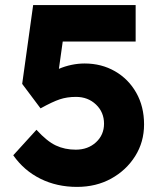

<svg xmlns="http://www.w3.org/2000/svg" viewBox="-20 -726 636 753"><path d="M282 7Q203 7 138.5 -25Q74 -57 32 -117L123 -217Q164 -172 199 -155.5Q234 -139 277 -139Q325 -139 356.5 -168Q388 -197 388 -241Q388 -286 356.5 -316Q325 -346 278 -346Q243 -346 214.5 -336.5Q186 -327 139 -301L67 -397L110 -706H512V-563H226L211 -456Q234 -466 260 -471.5Q286 -477 312 -477Q378 -477 431 -446.5Q484 -416 514.5 -362Q545 -308 545 -238Q545 -169 510 -113.5Q475 -58 416 -25.5Q357 7 282 7Z"/></svg>

Font: Lexend Deca
Style: Bold
Weight: 700
Designer: Bonnie Shaver-Troup, Thomas Jockin
Foundry: Lexend
Version: Version 1.008; ttfautohint (v1.8.4.7-5d5b)